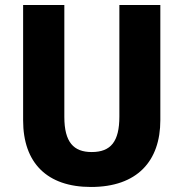

<svg xmlns="http://www.w3.org/2000/svg" viewBox="-20 -734 730 764"><path d="M618 -256V-714H455V-270C455 -171 421 -129 345 -129C273 -129 236 -168 236 -269V-714H72V-255C72 -86 167 10 342 10C526 10 618 -93 618 -256Z"/></svg>

Font: Noto Sans Myanmar SemiCondensed ExtraBold
Style: Regular
Weight: 800
Width: 4
Designer: Monotype Design Team
Foundry: Monotype Imaging Inc.
Version: Version 2.107